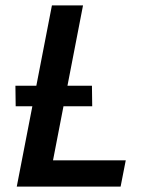

<svg xmlns="http://www.w3.org/2000/svg" viewBox="-20 -690 590 710"><path d="M42 0 172 -670H287L176 -97H445L426 0ZM321 -297H38L37 -373H320Z"/></svg>

Font: Lode
Style: Bold Italic
Weight: 700
Italic angle: -11°
Monospace: yes
Designer: Belleve Invis
Foundry: Belleve Invis
Version: Version 29.2.0; ttfautohint (v1.8.3)